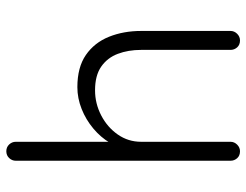

<svg xmlns="http://www.w3.org/2000/svg" viewBox="-106 -674 780 608"><g transform="rotate(-90 284.0 -370.0)"><path d="M312 -515Q375 -515 414 -488Q453 -461 471.5 -415Q490 -369 490 -313V-30Q490 -18 481 -9Q472 0 460 0Q446 0 438 -9Q430 -18 430 -30V-313Q430 -354 417.5 -387Q405 -420 377 -439.5Q349 -459 302 -459Q260 -459 222.5 -439.5Q185 -420 162 -387Q139 -354 139 -313V-30Q139 -18 130 -9Q121 0 109 0Q95 0 87 -9Q79 -18 79 -30V-710Q79 -722 87.5 -731Q96 -740 109 -740Q122 -740 130.5 -731Q139 -722 139 -710V-386L116 -351Q118 -382 135.5 -411.5Q153 -441 181 -464.5Q209 -488 243 -501.5Q277 -515 312 -515Z"/></g></svg>

Font: zvoove
Style: Regular
Weight: 400
Designer: Vernon Adams (Nunito) & Andrew Paglinawan (Quicksand)
Foundry: zvoove
Version: Version 3.006